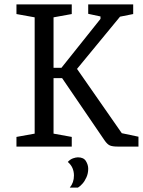

<svg xmlns="http://www.w3.org/2000/svg" viewBox="-20 -668 651 875"><path d="M55 0V-44L138 -59V-589L55 -604V-648H307V-604L224 -589V-359H260L438 -582V-593L382 -605V-648H587V-604L527 -592L331 -354L535 -61L611 -45V0H517Q493 0 481 -5Q469 -10 456 -29L263 -312H224V-59L307 -44V0ZM298 187Q317 164 317 132Q317 114 310.5 98.5Q304 83 289 70Q300 58 313 53.5Q326 49 335 49Q361 49 371.5 66Q382 83 382 101Q382 122 374 140Q366 158 355 170Q344 182 335 187Z"/></svg>

Font: Faustina
Style: Regular
Weight: 400
Designer: Alfonso Garcia
Foundry: http://www.omnibus-type.com
Version: Version 1.200